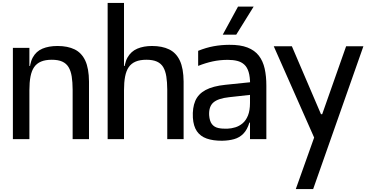

<svg xmlns="http://www.w3.org/2000/svg" viewBox="-20 -950 2501 1311"><path d="M180.7 -334V-442Q180.7 -515 203.7 -557.3Q226.7 -599.7 269.8 -617.8Q313 -636 373 -636Q442 -636 489.7 -612.7Q537.3 -589.3 562.2 -536.2Q587 -483 587.7 -392.7L476 -338.3Q475.7 -389.3 469.7 -427.5Q463.7 -465.7 448.3 -491.2Q433 -516.7 405.3 -529.3Q377.7 -542 333.3 -542Q290 -542 260.3 -529.5Q230.7 -517 213.3 -492Q196 -467 188.3 -427.5Q180.7 -388 180.7 -334ZM68 0V-623.3H180.7V-442V0ZM182.7 -436 147.7 -461V-500H193.7ZM476 0V-397L587.7 -394.7V0Z M715 -930H826.7V-442V0H715ZM1122 -397 1233.7 -394.7V0H1122ZM826.7 -442Q826.7 -515 850.7 -557.3Q874.7 -599.7 917.8 -617.8Q961 -636 1018 -636Q1087 -636 1135 -612.7Q1183 -589.3 1208 -536.2Q1233 -483 1233.7 -392.7L1122 -338.3Q1121.7 -389.3 1115.7 -427.5Q1109.7 -465.7 1094.7 -491.2Q1079.7 -516.7 1051.7 -529.3Q1023.7 -542 979.3 -542Q936 -542 906.3 -529.5Q876.7 -517 859.3 -492Q842 -467 834.3 -427.5Q826.7 -388 826.7 -334ZM794.3 -500H839.7L828.7 -436L794.3 -461Z M1687 0V-307Q1687 -313 1687 -322.3Q1687 -331.7 1687.3 -341.8Q1687.7 -352 1687.7 -360.8Q1687.7 -369.7 1687.7 -373.7Q1687.7 -425.3 1677.7 -458.3Q1667.7 -491.3 1647.7 -509.3Q1627.7 -527.3 1599.5 -534.3Q1571.3 -541.3 1535 -541.3Q1481.7 -541.3 1432.3 -530.7Q1383 -520 1333 -500V-603Q1387.7 -625 1438.8 -634.3Q1490 -643.7 1545 -644Q1620.7 -644.7 1670 -625.5Q1719.3 -606.3 1747.5 -569.7Q1775.7 -533 1787.2 -481.3Q1798.7 -429.7 1798.7 -365.3V0ZM1496 11Q1434.7 11.3 1391.3 -4Q1348 -19.3 1324.3 -54Q1300.7 -88.7 1297 -146Q1293.3 -214 1313.3 -261Q1333.3 -308 1383.5 -335.2Q1433.7 -362.3 1519 -371L1707 -390.3V-304.3L1544.3 -286.3Q1470 -278.3 1437.7 -250.8Q1405.3 -223.3 1408 -163.7Q1411 -123 1427 -102.5Q1443 -82 1470.3 -76Q1497.7 -70 1532.7 -71.3Q1560 -72.3 1587 -80.7Q1614 -89 1636.7 -108.2Q1659.3 -127.3 1673.2 -161.3Q1687 -195.3 1687 -247.3L1705 -113H1683Q1668 -64 1641.7 -37.2Q1615.3 -10.3 1578.7 0Q1542 10.3 1496 11ZM1501 -713.3 1605.3 -905H1712L1593 -713.3Z M1999.7 341 2125 -10.7 1849.3 -634H1973L2171.7 -170.3H2180L2343.3 -634H2461.3L2118.3 341Z"/></svg>

Font: Matangi Light
Style: Regular
Weight: 300
Designer: Prashant Pant
Foundry: The Graphic Ant
Version: Version 3.002